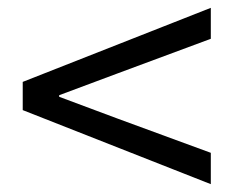

<svg xmlns="http://www.w3.org/2000/svg" viewBox="-20 -616 595 490"><path d="M38 -335V-407L518 -596V-517L281 -429L131 -373V-369L281 -313L518 -226V-146Z"/></svg>

Font: Merged Yaku Han JP
Style: Regular
Weight: 400
Designer: Ryoko NISHIZUKA 西塚涼子 (kana, bopomofo & ideographs); Paul D. Hunt (Latin, Greek & Cyrillic); Sandoll Communications 산돌커뮤니
Foundry: Adobe
Version: Version 2.004